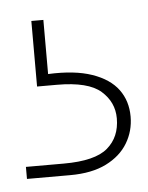

<svg xmlns="http://www.w3.org/2000/svg" viewBox="-33 -36 245 318"><g transform="rotate(-5 90.0 123.0)"><path d="M0 253V233H63Q115 233 136 215Q157 197 157 166Q157 139 136 120.5Q115 102 63 102H30V-7H50V83Q94 81 123 91Q152 101 166 120Q180 139 180 165Q180 189 168 209Q156 229 132 241Q108 253 72 253Z"/></g></svg>

Font: DM Sans 9pt Thin
Style: Regular
Weight: 250
Version: Version 4.004;gftools[0.9.30]